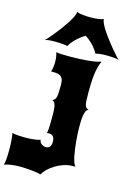

<svg xmlns="http://www.w3.org/2000/svg" viewBox="-224 -874 882 1224"><g transform="rotate(15 217.0 -262.0)"><path d="M24.9 66.4Q40 66.4 54.4 65.2Q68.8 64 81.1 62Q93.3 60.1 101.8 58.1Q110.4 56.2 113.8 54.7Q113.8 63 117.9 69.8Q122.1 76.7 128.4 81.3Q134.8 85.9 142.3 88.6Q149.9 91.3 157.2 91.3Q175.8 91.3 183.8 79.6Q191.9 67.9 191.9 45.9Q191.9 21.5 181.4 11.5Q170.9 1.5 155.3 1.5Q151.4 1.5 147.5 2Q143.6 2.4 139.6 3.4Q142.1 0.5 143.6 -9.5Q145 -19.5 145.8 -33.4Q146.5 -47.4 146.7 -63.5Q147 -79.6 147 -94.7Q147 -117.2 146.7 -136.7Q146.5 -156.2 144 -171.1Q141.6 -186 136 -195.8Q130.4 -205.6 119.6 -208.5Q128.4 -212.9 134 -218.5Q139.6 -224.1 142.6 -234.4Q145.5 -244.6 146.7 -260.7Q147.9 -276.9 147.9 -302.2V-319.8Q147.9 -340.8 143.1 -353.3Q138.2 -365.7 129.4 -372.3Q120.6 -378.9 107.9 -381.1Q95.2 -383.3 80.1 -383.3H64.9Q68.8 -393.1 71.8 -410.4Q74.7 -427.7 74.7 -446.8Q74.7 -465.3 72 -482.7Q69.3 -500 64.9 -510.3Q80.1 -507.8 104 -506.8Q127.9 -505.9 156.7 -505.9Q184.1 -505.9 213.6 -507.1Q243.2 -508.3 270.5 -510.7Q297.9 -513.2 321.3 -517.3Q344.7 -521.5 360.4 -527.3Q350.6 -508.3 344.5 -484.1Q338.4 -460 335 -432.6Q331.5 -405.3 330.6 -375.7Q329.6 -346.2 329.6 -316.4Q329.6 -284.2 330.6 -264.4Q331.5 -244.6 334.7 -233.4Q337.9 -222.2 343.8 -217Q349.6 -211.9 359.4 -208.5Q348.1 -205.6 342.3 -192.6Q336.4 -179.7 333.7 -161.9Q331.1 -144 330.6 -123.5Q330.1 -103 330.1 -85Q330.1 -68.4 331.3 -45.7Q332.5 -22.9 334.7 2.4Q336.9 27.8 340.3 53.7Q343.8 79.6 348.4 101.6Q353 123.5 359.1 140.1Q365.2 156.7 372.6 163.6Q368.7 163.1 365 163.1Q361.3 163.1 357.4 163.1Q327.1 163.1 297.6 172.6Q268.1 182.1 242.9 197.3Q217.8 212.4 198.5 231.2Q179.2 250 168.9 268.6Q160.2 265.1 143.1 262.5Q126 259.8 106.2 257.8Q86.4 255.9 66.2 254.9Q45.9 253.9 31.2 253.9Q-32.2 253.9 -71.8 268.6Q-69.3 260.3 -67.6 248.5Q-65.9 236.8 -64.9 223.4Q-64 210 -63.5 195.6Q-63 181.2 -63 168Q-63 151.9 -63.7 136Q-64.5 120.1 -65.4 105.7Q-66.4 91.3 -68.1 79.3Q-69.8 67.4 -71.8 58.6Q-65.9 61 -55.7 62.5Q-45.4 64 -32.5 64.9Q-19.5 65.9 -4.6 66.2Q10.3 66.4 24.9 66.4ZM-24.9 -566.4Q-18.6 -572.3 -4.9 -587.9Q8.8 -603.5 25.9 -624.5Q43 -645.5 60.8 -669.7Q78.6 -693.8 93.5 -717Q108.4 -740.2 117.9 -759.8Q127.4 -779.3 127.4 -791.5V-793.5Q132.3 -790.5 141.8 -788.3Q151.4 -786.1 163.8 -784.4Q176.3 -782.7 189.9 -782Q203.6 -781.2 216.3 -781.2Q246.1 -781.2 269.8 -784.7Q293.5 -788.1 303.7 -793.5V-791.5Q303.7 -779.8 313.5 -760Q323.2 -740.2 338.6 -717.3Q354 -694.3 372.8 -669.9Q391.6 -645.5 408.9 -624.5Q426.3 -603.5 440.4 -587.9Q454.6 -572.3 460.9 -566.4Q454.1 -568.8 432.4 -571.3Q410.6 -573.7 379.9 -573.7Q350.6 -573.7 334 -571.3Q317.4 -568.8 308.6 -566.4Q304.7 -574.2 297.6 -585Q290.5 -595.7 279.8 -608.2Q269 -620.6 254.2 -634Q239.3 -647.5 219.7 -660.2Q198.2 -647.5 181.9 -634Q165.5 -620.6 153.8 -608.2Q142.1 -595.7 134.5 -585Q127 -574.2 122.6 -566.4Q119.1 -567.9 111.3 -569.1Q103.5 -570.3 92.8 -571.5Q82 -572.8 68.8 -573.2Q55.7 -573.7 41.5 -573.7Q11.2 -573.7 -3.4 -571.5Q-18.1 -569.3 -24.9 -566.4Z"/></g></svg>

Font: Arbutus
Style: Regular
Weight: 400
Designer: Karolina Lach
Foundry: Sorkin Type Co.
Version: Version 1.003